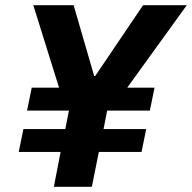

<svg xmlns="http://www.w3.org/2000/svg" viewBox="-20 -718 738 738"><path d="M524 -134H360L333 0H187L213 -134H52L70 -222H231L245 -293H84L102 -381H207L108 -698H263L342 -426H346L530 -698H698L469 -381H574L556 -293H392L378 -222H542Z"/></svg>

Font: Aneliza
Style: Bold Italic
Weight: 700
Italic angle: -11.31°
Designer: Mike Abbink, Paul van der Laan, Pieter van Rosmalen
Foundry: Bold Monday
Version: Version 3.0